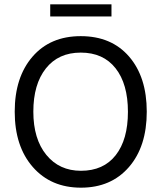

<svg xmlns="http://www.w3.org/2000/svg" viewBox="-20 -857 745 887"><path d="M658 -341Q658 -180 575.5 -85Q493 10 354 10Q215 10 131.5 -85.5Q48 -181 48 -341Q48 -500 130 -595Q212 -690 353 -690Q495 -690 576.5 -595.5Q658 -501 658 -341ZM134 -341Q134 -215 194 -141.5Q254 -68 354 -68Q458 -68 514.5 -140Q571 -212 571 -340.5Q571 -469 514 -541.5Q457 -614 353 -614Q250 -614 192 -541Q134 -468 134 -341ZM495 -781H212V-837H495Z"/></svg>

Font: Hind Siliguri Fixed
Style: Regular
Weight: 400
Designer: Jyotish Sonowal
Foundry: Indian Type Foundry
Version: Version 1.001;October 28, 2021;FontCreator 12.0.0.2565 64-bi